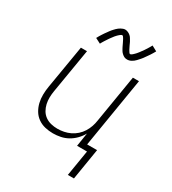

<svg xmlns="http://www.w3.org/2000/svg" viewBox="-223 -875 1046 1171"><g transform="rotate(30 300.0 -289.5)"><path d="M407 -608Q401 -608 396 -609Q391 -610 386.5 -612Q382 -614 378 -617Q374 -620 370 -623.5Q366 -627 363 -630.5Q360 -634 357.5 -638Q355 -642 352.5 -646.5Q350 -651 347.5 -655.5Q345 -660 343 -664.5Q341 -669 339 -673Q337 -677 334.5 -682.5Q332 -688 329.5 -692.5Q327 -697 325 -701.5Q323 -706 320.5 -709.5Q318 -713 315 -717.5Q312 -722 308 -722Q304 -722 300 -719.5Q296 -717 293 -714.5Q290 -712 285 -707.5Q280 -703 278 -700.5Q276 -698 274 -696Q272 -694 269.5 -691Q267 -688 265 -685Q263 -682 260.5 -679Q258 -676 255.5 -672.5Q253 -669 250 -665Q247 -661 244.5 -657Q242 -653 239 -648.5Q236 -644 233 -639.5Q230 -635 227 -630Q224 -625 221 -620Q218 -615 215 -609L178 -628Q183 -638 188 -646Q193 -654 198 -662Q203 -670 208 -677Q213 -684 217.5 -690Q222 -696 226 -702Q230 -708 234.5 -713Q239 -718 243 -722.5Q247 -727 253 -733Q259 -739 265 -743.5Q271 -748 278 -752Q285 -756 292.5 -758.5Q300 -761 307 -761Q313 -761 318 -759.5Q323 -758 327.5 -756Q332 -754 336 -751.5Q340 -749 344 -745.5Q348 -742 351 -738.5Q354 -735 356.5 -730.5Q359 -726 361.5 -722Q364 -718 366.5 -713.5Q369 -709 371 -704.5Q373 -700 375 -695.5Q377 -691 379.5 -686Q382 -681 384.5 -676Q387 -671 389 -667Q391 -663 393.5 -659.5Q396 -656 399 -651Q402 -646 406 -646Q410 -646 414 -648.5Q418 -651 421 -653.5Q424 -656 429 -661Q434 -666 436 -668Q438 -670 440 -672.5Q442 -675 444.5 -678Q447 -681 449 -683.5Q451 -686 453.5 -689.5Q456 -693 458.5 -696.5Q461 -700 464 -703.5Q467 -707 469.5 -711.5Q472 -716 475 -720Q478 -724 481 -729Q484 -734 487 -739Q490 -744 493 -749Q496 -754 499 -760L536 -740Q531 -731 526 -722.5Q521 -714 516 -706.5Q511 -699 506 -692Q501 -685 496.5 -678.5Q492 -672 488 -666.5Q484 -661 479.5 -656Q475 -651 471 -646.5Q467 -642 461 -635.5Q455 -629 449 -624.5Q443 -620 436 -616Q429 -612 421.5 -610Q414 -608 407 -608ZM489 182H446L476 0H406L421 -95Q408 -71 388 -50.5Q368 -30 344 -16.5Q320 -3 293 2.5Q266 8 240 8Q211 8 183.5 1.5Q156 -5 133.5 -21Q111 -37 97 -60.5Q83 -84 76.5 -111Q70 -138 70.5 -167.5Q71 -197 76 -226L127 -530H170L118 -219Q114 -196 113.5 -172.5Q113 -149 118 -127Q123 -105 134 -86Q145 -67 163 -54Q181 -41 203.5 -35.5Q226 -30 249 -30Q272 -30 294.5 -34.5Q317 -39 338 -49Q359 -59 377 -75Q395 -91 407.5 -111Q420 -131 427.5 -153Q435 -175 438 -197L493 -530H536L455 -38H525Z"/></g></svg>

Font: Iosevka Curly XLtEx
Style: Italic
Weight: 200
Width: 7
Italic angle: -9°
Monospace: yes
Designer: Belleve Invis
Foundry: Belleve Invis
Version: Version 11.1.0; ttfautohint (v1.8.3)